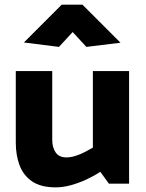

<svg xmlns="http://www.w3.org/2000/svg" viewBox="-20 -790 629 827"><path d="M380 -484V-154Q364 -145 345 -135Q326 -125 305 -118.5Q284 -112 266 -112Q235 -112 220 -133Q205 -154 205 -188V-484H48V-176Q48 -121 64.5 -77.5Q81 -34 118.5 -8.5Q156 17 220 17Q252 17 286 7.5Q320 -2 352.5 -17Q385 -32 412 -50L449 1H536V-484ZM293 -652 352 -588 499 -606 335 -770H246L83 -607L234 -588Z"/></svg>

Font: Catamaran ExtraBold
Style: Regular
Weight: 800
Designer: Pria Ravichandran
Version: Version 2.000